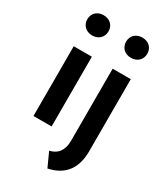

<svg xmlns="http://www.w3.org/2000/svg" viewBox="-241 -856 1025 1192"><g transform="rotate(30 272.0 -260.5)"><path d="M70 -500V0H200V-500ZM135 -760C90 -760 59 -730 59 -688C59 -645 90 -615 135 -615C180 -615 211 -645 211 -688C211 -730 180 -760 135 -760ZM413 -615C458 -615 489 -645 489 -688C489 -730 458 -760 413 -760C368 -760 337 -730 337 -688C337 -645 368 -615 413 -615ZM262 138 308 239C429 214 479 132 479 17V-500H349V17C349 83 320 125 262 138Z"/></g></svg>

Font: Gully SemiBold
Style: Regular
Weight: 600
Designer: jaikishan Patel
Foundry: MagicType
Version: Version 1.000;Glyphs 3.2 (3242)